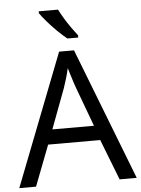

<svg xmlns="http://www.w3.org/2000/svg" viewBox="-62 -992 762 1039"><g transform="rotate(-5 319.5 -472.0)"><path d="M545 0 459 -221H176L91 0H0L279 -717H360L638 0ZM352 -517Q349 -525 342 -546Q335 -567 328.5 -589.5Q322 -612 318 -624Q311 -593 302 -563.5Q293 -534 287 -517L206 -301H432ZM293 -944Q304 -922 320.5 -894.5Q337 -867 355.5 -841Q374 -815 389 -796V-784H330Q307 -802 278 -830.5Q249 -859 224.5 -887.5Q200 -916 188 -934V-944Z"/></g></svg>

Font: Noto Sans Manichaean
Style: Regular
Weight: 400
Designer: Monotype Design Team
Foundry: Monotype Imaging Inc.
Version: Version 2.005; ttfautohint (v1.8.4.7-5d5b)